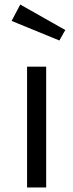

<svg xmlns="http://www.w3.org/2000/svg" viewBox="-20 -824 321 844"><path d="M69 -804 267 -692 241 -646 31 -732ZM183 -531V0H99V-531Z"/></svg>

Font: Sedus Text
Style: Regular
Weight: 400
Designer: TypeMates
Foundry: TypeMates, Runge Thomsen GbR
Version: Version 4.202;PS 004.202;hotconv 1.0.88;makeotf.lib2.5.64775